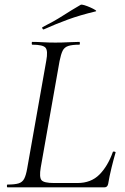

<svg xmlns="http://www.w3.org/2000/svg" viewBox="-20 -805 536 825"><path d="M12.4 0Q9.6 0 9.6 -6Q9.6 -12 12.4 -12Q43.4 -12 59.8 -17Q76.2 -22 84 -37Q91.8 -52 96.8 -81L178.8 -544Q186.8 -587 175.6 -600Q164.4 -613 118.4 -613Q116.4 -613 116.4 -619Q116.4 -625 118.4 -625Q139 -625 164.1 -623.5Q189.2 -622 217.8 -622Q247.4 -622 274.5 -623.5Q301.6 -625 321.2 -625Q323.2 -625 323.2 -619Q323.2 -613 321.2 -613Q290.2 -613 273.4 -607.5Q256.6 -602 249.2 -587Q241.8 -572 236 -543L155 -85Q148 -43.4 158.3 -31Q168.6 -18.6 211.8 -18.6H313Q371 -18.6 407 -54.7Q443 -90.8 464.8 -151.8Q465.2 -154.6 471.4 -153.6Q477.6 -152.6 476.6 -149.6Q468.6 -122.6 459.3 -84.8Q450 -47 444.8 -15Q441.8 0 428.8 0ZM168.8 -679Q164.8 -677 162.3 -682.5Q159.8 -688 163.8 -689Q211 -712.6 249.4 -737.2Q287.8 -761.8 326.4 -784.2Q329.8 -786.6 342.1 -782.9Q354.4 -779.2 367.9 -773.2Q381.4 -767.2 389.1 -762.2Q396.8 -757.2 390.8 -756Q323.8 -740 271.8 -721Q219.8 -702 168.8 -679Z"/></svg>

Font: Cormorant Infant Light
Style: Italic
Weight: 300
Italic angle: -10°
Designer: Christian Thalmann (Catharsis Fonts)
Foundry: Catharsis Fonts
Version: Version 4.001